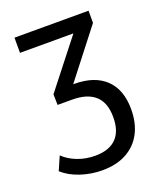

<svg xmlns="http://www.w3.org/2000/svg" viewBox="-129 -573 707 845"><g transform="rotate(-20 225.0 -150.5)"><path d="M205 190Q152 190 103 173.5Q54 157 22 128L50 64Q77 90 115.5 104.5Q154 119 197 119Q262 119 295.5 85.5Q329 52 329 -14Q329 -82 292.5 -115Q256 -148 185 -148H117L116 -198L309 -444V-420H40V-491H387V-434L198 -191L179 -210H217Q312 -210 363.5 -161Q415 -112 415 -20Q415 45 390 92Q365 139 318 164.5Q271 190 205 190Z"/></g></svg>

Font: Nunito Sans 10pt Condensed Medium
Style: Regular
Weight: 500
Width: 3
Designer: Vernon Adams
Foundry: Vernon Adams
Version: Version 3.101;gftools[0.9.27]